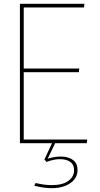

<svg xmlns="http://www.w3.org/2000/svg" viewBox="-20 -748 520 1003"><path d="M84 -728H421L419 -709H104V-390H394L392 -371H104V-19H436L433 0H84ZM250 235Q228 235 204.5 231.5Q181 228 159 222L166 208Q186 213 208 216Q230 219 251 219Q307 219 337 197Q367 175 367 141Q367 112 347.5 98Q328 84 295 83.5Q262 83 223 98L212 85L252 0H268L229 81Q271 68 306.5 70Q342 72 363.5 89.5Q385 107 385 140Q385 183 347 209Q309 235 250 235Z"/></svg>

Font: Murecho Thin
Style: Regular
Weight: 100
Designer: Neil Summerour
Foundry: Positype
Version: Version 1.010